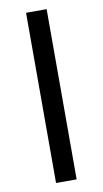

<svg xmlns="http://www.w3.org/2000/svg" viewBox="-84 -768 433 808"><g transform="rotate(-10 132.0 -363.5)"><path d="M176.1 -727.3H88.1V0H176.1Z"/></g></svg>

Font: Margiela Sans
Style: Regular
Weight: 400
Designer: Stefan Endress, Andreas Faust
Version: Version 1.100;FEAKit 1.0